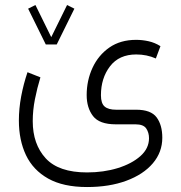

<svg xmlns="http://www.w3.org/2000/svg" viewBox="-20 -504 726 770"><path d="M163.6 -325.7 92.8 -469.2 122.1 -483.9 185.5 -355 249 -483.9 278.3 -469.2 207.5 -325.7ZM329.1 246.1Q233.9 246.1 173.3 212.2Q112.8 178.2 84.2 118.2Q55.7 58.1 55.7 -21Q55.7 -67.9 64.9 -117.4Q74.2 -167 90.3 -214.4L142.1 -193.8Q128.9 -150.9 120.1 -106.2Q111.3 -61.5 111.3 -18.1Q111.3 74.2 163.3 130.9Q215.3 187.5 329.1 187.5Q395.5 187.5 451.9 170.2Q508.3 152.8 543 122.1Q577.6 91.3 577.6 50.3Q577.6 27.8 566.4 11.2Q555.2 -5.4 523.4 -5.4H444.3Q378.4 -5.4 353 -38.6Q327.6 -71.8 327.6 -122.6Q327.6 -181.6 351.1 -232.2Q374.5 -282.7 418.7 -313.5Q462.9 -344.2 525.9 -344.2Q550.8 -344.2 575.9 -338.6Q601.1 -333 623.5 -318.8L605 -269.5Q568.4 -285.6 526.4 -285.6Q457.5 -285.6 421.1 -238Q384.8 -190.4 384.8 -122.1Q384.8 -89.4 399.7 -76.7Q414.6 -64 445.3 -64H525.9Q585.4 -64 608.2 -33.2Q630.9 -2.4 630.9 48.3Q630.9 106.4 592.8 151.1Q554.7 195.8 486.6 220.9Q418.5 246.1 329.1 246.1Z"/></svg>

Font: Vazirmatn RD ExtraLight
Style: Regular
Weight: 200
Designer: Saber Rastikerdar
Foundry: Saber Rastikerdar
Version: Version 32.102